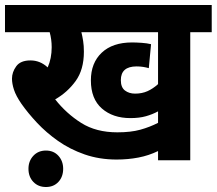

<svg xmlns="http://www.w3.org/2000/svg" viewBox="-20 -642 868 769"><path d="M742 -513V0H613V-37Q576 -19 534.5 -11Q493 -3 447 -3Q378 -3 319 -23.5Q260 -44 212.5 -77.5Q165 -111 128.5 -150Q92 -189 66 -226Q44 -258 36 -282.5Q28 -307 28 -327Q28 -353 45 -376.5Q62 -400 102 -400Q141 -400 171 -372Q187 -408 187 -453Q187 -484 179 -513H0V-622H828V-513ZM521 -267Q549 -267 571 -277Q593 -287 613 -305V-513H306Q310 -497 313 -478Q316 -459 316 -435Q316 -363 283 -317.5Q250 -272 201 -244Q246 -187 305.5 -149.5Q365 -112 450 -112Q504 -112 542 -122.5Q580 -133 613 -150V-196Q591 -184 564.5 -176.5Q538 -169 502 -169Q432 -169 388 -207.5Q344 -246 344 -320Q344 -390 387.5 -431Q431 -472 509 -472Q525 -472 547 -470.5Q569 -469 585 -465L576 -369Q566 -372 553.5 -374Q541 -376 527 -376Q464 -376 464 -321Q464 -292 480.5 -279.5Q497 -267 521 -267ZM94 34Q94 3 113.5 -18Q133 -39 164 -39Q195 -39 214 -18Q233 3 233 34Q233 66 214 86.5Q195 107 164 107Q133 107 113.5 86.5Q94 66 94 34Z"/></svg>

Font: Noto Sans SemiCondensed
Style: Bold Italic
Weight: 700
Width: 4
Italic angle: -12°
Designer: Monotype Design Team
Foundry: Monotype Imaging Inc.
Version: Version 2.013; ttfautohint (v1.8.4.7-5d5b)